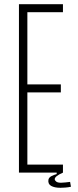

<svg xmlns="http://www.w3.org/2000/svg" viewBox="-20 -820 369 912"><path d="M70 0V-800H279V-762H110V-419H269V-381H110V-38H279V0ZM210 34Q212 23 224.5 16.5Q237 10 249 7L250 -13H276L279 0Q240 17 240 31Q240 37 247 42.5Q254 48 270 48Q278 48 291.5 46.5Q305 45 313 44L317 67Q304 70 289.5 71Q275 72 267 72Q239 72 223 63Q207 54 210 34Z"/></svg>

Font: Big Shoulders Text Thin
Style: Regular
Weight: 100
Designer: Patric King
Foundry: XO Type Co
Version: Version 1.000; ttfautohint (v1.8.2)